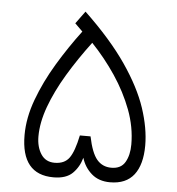

<svg xmlns="http://www.w3.org/2000/svg" viewBox="-48 -681 671 726"><g transform="rotate(5 287.5 -317.5)"><path d="M287.6 -83.5Q277.8 -47.9 253.4 -23.9Q229 0 181.2 0Q58.6 0 58.6 -149.9Q58.6 -215.3 84.5 -285.4Q110.4 -355.5 152.3 -425.3Q194.3 -495.1 242.2 -558.6L212.9 -587.4L247.6 -634.8Q348.6 -538.6 407.5 -452.6Q466.3 -366.7 491.5 -291Q516.6 -215.3 516.6 -149.9Q516.6 -77.6 486.6 -38.8Q456.5 0 396 0Q353 0 325.7 -23.9Q298.3 -47.9 287.6 -83.5ZM111.3 -149.4Q111.3 -109.4 128.9 -82.3Q146.5 -55.2 180.7 -55.2Q218.3 -55.2 236.3 -80.1Q254.4 -105 267.1 -166.5H307.6Q320.3 -104.5 341.3 -79.8Q362.3 -55.2 396 -55.2Q432.6 -55.2 448.2 -82Q463.9 -108.9 463.9 -149.4Q463.9 -215.3 439.5 -280.3Q415 -345.2 374.3 -406Q333.5 -466.8 283.2 -519.5Q233.9 -454.1 194.8 -388.9Q155.8 -323.7 133.5 -262.9Q111.3 -202.1 111.3 -149.4Z"/></g></svg>

Font: Vazirmatn RD FD ExtraLight
Style: Regular
Weight: 200
Designer: Saber Rastikerdar
Foundry: Saber Rastikerdar
Version: Version 33.003